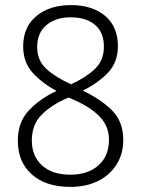

<svg xmlns="http://www.w3.org/2000/svg" viewBox="-20 -722 554 754"><path d="M258 -702Q343 -702 393 -659.5Q443 -617 443 -541Q443 -478 405 -437.5Q367 -397 305 -366Q375 -333 419.5 -289Q464 -245 464 -173Q464 -117 437.5 -75.5Q411 -34 364.5 -11Q318 12 257 12Q160 12 105 -37Q50 -86 50 -169Q50 -242 93 -288Q136 -334 202 -365Q146 -395 108.5 -436Q71 -477 71 -540Q71 -616 123 -659Q175 -702 258 -702ZM257 -654Q199 -654 162.5 -623.5Q126 -593 126 -538Q126 -484 162.5 -451Q199 -418 259 -391Q316 -417 352 -450.5Q388 -484 388 -539Q388 -595 353 -624.5Q318 -654 257 -654ZM105 -170Q105 -109 145 -72.5Q185 -36 256 -36Q326 -36 367 -73Q408 -110 408 -173Q408 -225 373 -262.5Q338 -300 270 -330L249 -339Q183 -311 144 -272Q105 -233 105 -170Z"/></svg>

Font: Noto Sans Kannada SemiCondensed Light
Style: Regular
Weight: 300
Width: 4
Designer: Jelle Bosma - Monotype Design Team
Foundry: Monotype Imaging Inc.
Version: Version 2.005; ttfautohint (v1.8.4.7-5d5b)